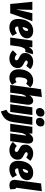

<svg xmlns="http://www.w3.org/2000/svg" viewBox="1750 -2616 1091 4632"><g transform="rotate(90 2296.0 -299.5)"><path d="M491.2 -534.2 299.8 0H75.2L22.9 -534.2H217.8L207 -138.2L298.8 -534.2Z M725.1 -554.2Q808.6 -554.2 857.7 -512Q906.7 -469.7 904.3 -402.8Q902.8 -359.9 884.8 -325.4Q866.7 -291 839.4 -268.6Q812 -246.1 773.9 -229.5Q735.8 -212.9 698.7 -204.3Q661.6 -195.8 619.1 -190.9V-176.8Q619.1 -116.2 675.3 -116.2Q701.2 -116.2 725.1 -127.2Q749 -138.2 783.2 -162.1L844.2 -56.2Q755.9 20 644 20Q545.4 21 490.2 -33Q435.1 -86.9 437 -195.8Q438 -257.3 450 -310.8Q461.9 -364.3 485.4 -409.2Q508.8 -454.1 542.2 -486.3Q575.7 -518.6 622.3 -536.4Q668.9 -554.2 725.1 -554.2ZM630.4 -298.8Q652.3 -300.8 669.4 -308.8Q686.5 -316.9 697 -327.9Q707.5 -338.9 714.4 -352.8Q721.2 -366.7 723.6 -379.2Q726.1 -391.6 726.1 -403.8Q726.1 -432.1 702.1 -432.1Q676.8 -432.1 658.7 -394.5Q640.6 -356.9 630.4 -298.8Z M1245.1 -550.8Q1267.1 -550.8 1288.1 -542L1231 -359.9Q1206.5 -366.2 1193.8 -366.2Q1161.6 -366.2 1140.6 -329.8Q1119.6 -293.5 1103 -229L1070.8 0H884.8L959 -534.2H1118.2V-448.2Q1166.5 -550.8 1245.1 -550.8Z M1470.7 -554.2Q1522.9 -554.2 1569.6 -535.4Q1616.2 -516.6 1647.9 -484.9L1569.8 -387.2Q1523.9 -421.9 1482.9 -421.9Q1462.9 -421.9 1451.4 -412.8Q1439.9 -403.8 1439.9 -389.2Q1439.9 -374 1456.1 -360.4Q1472.2 -346.7 1519 -324.2Q1569.8 -300.3 1595.5 -267.3Q1621.1 -234.4 1621.1 -180.2Q1621.1 -120.1 1589.6 -73.7Q1558.1 -27.3 1506.6 -3.7Q1455.1 20 1393.1 20Q1272 20 1192.9 -64L1289.1 -159.2Q1340.8 -110.8 1385.7 -110.8Q1408.2 -110.8 1421.1 -121.3Q1434.1 -131.8 1434.1 -150.9Q1434.1 -169.9 1418.5 -184.3Q1402.8 -198.7 1361.8 -217.8Q1307.1 -243.2 1282.5 -274.9Q1257.8 -306.6 1257.8 -360.8Q1257.8 -445.3 1318.1 -499.8Q1378.4 -554.2 1470.7 -554.2Z M1925.8 -554.2Q2024.4 -554.2 2086.4 -482.9L1998.5 -383.8Q1964.4 -412.1 1933.6 -412.1Q1909.2 -412.1 1891.1 -393.1Q1873 -374 1863 -342Q1853 -310.1 1848.4 -274.7Q1843.8 -239.3 1843.8 -201.2Q1843.8 -156.2 1855.7 -140.6Q1867.7 -125 1890.6 -125Q1917.5 -125 1960.4 -151.9L2024.4 -43.9Q1949.2 20 1854.5 20Q1759.3 20 1705.1 -39.3Q1650.9 -98.6 1650.9 -204.1Q1650.9 -305.7 1684.1 -384.8Q1717.3 -463.9 1780 -509Q1842.8 -554.2 1925.8 -554.2Z M2408.7 -554.2Q2462.9 -554.2 2488.5 -511.2Q2514.2 -468.3 2503.4 -395L2447.3 0H2261.7L2310.5 -357.9Q2313.5 -382.8 2305.7 -382.8Q2298.8 -382.8 2288.6 -364.5Q2278.3 -346.2 2255.4 -293.9L2214.4 0H2028.3L2132.3 -744.1L2320.3 -763.2L2279.3 -463.9Q2301.3 -501.5 2334 -527.8Q2366.7 -554.2 2408.7 -554.2Z M2677.2 -620.1Q2633.3 -620.1 2609.4 -644Q2585.4 -668 2585.4 -708Q2585.4 -758.8 2618.7 -792Q2651.9 -825.2 2701.2 -825.2Q2745.1 -825.2 2769.3 -801Q2793.5 -776.9 2793.5 -736.8Q2793.5 -686.5 2760 -653.3Q2726.6 -620.1 2677.2 -620.1ZM2754.4 -534.2 2680.2 0H2494.1L2568.4 -534.2Z M2914.1 -620.1Q2870.1 -620.1 2846.2 -644Q2822.3 -668 2822.3 -708Q2822.3 -758.8 2855.5 -792Q2888.7 -825.2 2938 -825.2Q2981.9 -825.2 3006.1 -801Q3030.3 -776.9 3030.3 -736.8Q3030.3 -686.5 2996.8 -653.3Q2963.4 -620.1 2914.1 -620.1ZM2668.9 226.1 2628.4 89.8Q2680.2 68.8 2704.8 36.4Q2729.5 3.9 2739.3 -63L2804.2 -534.2H2991.2L2926.3 -73.2Q2920.4 -31.2 2908.9 4.4Q2897.5 40 2883.3 66.7Q2869.1 93.3 2849.1 116Q2829.1 138.7 2810.1 154.1Q2791 169.4 2765.4 183.6Q2739.7 197.8 2718.5 206.8Q2697.3 215.8 2668.9 226.1Z M3344.2 -554.2Q3398.9 -554.2 3424.8 -511.5Q3450.7 -468.8 3439.9 -395L3384.3 0H3198.2L3247.1 -357.9Q3250 -382.8 3242.2 -382.8Q3235.4 -382.8 3225.1 -364.5Q3214.8 -346.2 3191.9 -293.9L3150.9 0H2964.8L3039.1 -534.2H3201.2L3202.1 -457Q3264.6 -554.2 3344.2 -554.2Z M3681.6 -554.2Q3733.9 -554.2 3780.5 -535.4Q3827.1 -516.6 3858.9 -484.9L3780.8 -387.2Q3734.9 -421.9 3693.8 -421.9Q3673.8 -421.9 3662.4 -412.8Q3650.9 -403.8 3650.9 -389.2Q3650.9 -374 3667 -360.4Q3683.1 -346.7 3730 -324.2Q3780.8 -300.3 3806.4 -267.3Q3832 -234.4 3832 -180.2Q3832 -120.1 3800.5 -73.7Q3769 -27.3 3717.5 -3.7Q3666 20 3604 20Q3482.9 20 3403.8 -64L3500 -159.2Q3551.8 -110.8 3596.7 -110.8Q3619.1 -110.8 3632.1 -121.3Q3645 -131.8 3645 -150.9Q3645 -169.9 3629.4 -184.3Q3613.8 -198.7 3572.8 -217.8Q3518.1 -243.2 3493.4 -274.9Q3468.8 -306.6 3468.8 -360.8Q3468.8 -445.3 3529.1 -499.8Q3589.4 -554.2 3681.6 -554.2Z M4147.5 -554.2Q4231 -554.2 4280 -512Q4329.1 -469.7 4326.7 -402.8Q4325.2 -359.9 4307.1 -325.4Q4289.1 -291 4261.7 -268.6Q4234.4 -246.1 4196.3 -229.5Q4158.2 -212.9 4121.1 -204.3Q4084 -195.8 4041.5 -190.9V-176.8Q4041.5 -116.2 4097.7 -116.2Q4123.5 -116.2 4147.5 -127.2Q4171.4 -138.2 4205.6 -162.1L4266.6 -56.2Q4178.2 20 4066.4 20Q3967.8 21 3912.6 -33Q3857.4 -86.9 3859.4 -195.8Q3860.4 -257.3 3872.3 -310.8Q3884.3 -364.3 3907.7 -409.2Q3931.2 -454.1 3964.6 -486.3Q3998 -518.6 4044.7 -536.4Q4091.3 -554.2 4147.5 -554.2ZM4052.7 -298.8Q4074.7 -300.8 4091.8 -308.8Q4108.9 -316.9 4119.4 -327.9Q4129.9 -338.9 4136.7 -352.8Q4143.6 -366.7 4146 -379.2Q4148.4 -391.6 4148.4 -403.8Q4148.4 -432.1 4124.5 -432.1Q4099.1 -432.1 4081.1 -394.5Q4063 -356.9 4052.7 -298.8Z M4592.3 -763.2 4510.3 -155.8Q4506.3 -129.9 4524.4 -129.9Q4529.3 -129.9 4537.1 -131.8L4548.3 -1Q4502.4 19 4447.3 19Q4375.5 19 4343 -23.2Q4310.5 -65.4 4321.3 -140.1L4405.3 -744.1Z"/></g></svg>

Font: Fira Sans Compressed Heavy
Style: Italic
Weight: 900
Width: 3
Italic angle: -8°
Designer: Carrois Corporate & Edenspiekermann AG
Foundry: Carrois Corporate GbR & Edenspiekermann AG
Version: Version 4.203;PS 004.203;hotconv 1.0.88;makeotf.lib2.5.64775